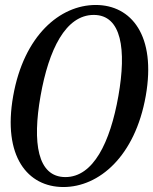

<svg xmlns="http://www.w3.org/2000/svg" viewBox="-20 -736 616 772"><path d="M235 16C378 16 523 -107 566 -350C609 -593 508 -716 365 -716C221 -716 76 -593 33 -350C-10 -107 91 16 235 16ZM143 -350C176 -537 244 -676 357 -676C469 -676 489 -537 456 -350C423 -163 355 -24 243 -24C130 -24 110 -163 143 -350Z"/></svg>

Font: RL Madena Oblique
Style: Regular
Weight: 400
Italic angle: -10°
Designer: I Kadek Wantara Putra
Foundry: Roughlines ID
Version: Version 1.000;Glyphs 3.1.2 (3151)